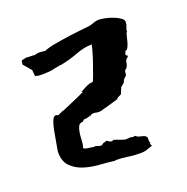

<svg xmlns="http://www.w3.org/2000/svg" viewBox="-89 -515 592 609"><g transform="rotate(-20 207.0 -210.5)"><path d="M144 -338H142Q138 -338 135 -337L118 -334Q115 -332 101.5 -331Q88 -330 77 -330Q63 -330 61 -332L55 -333L53 -354L30 -381L32 -394L49 -398Q52 -397 62.5 -397Q73 -397 77 -396L84 -398Q87 -399 95 -399L113 -397Q115 -399 120 -400Q125 -401 130 -403L142 -406Q174 -412 204.5 -416Q235 -420 266 -423Q276 -424 286 -428Q296 -432 306 -432Q313 -432 326 -429.5Q339 -427 352 -422Q365 -417 374.5 -410.5Q384 -404 384 -397Q384 -389 381.5 -383Q379 -377 377 -369L378 -367L375 -363Q374 -362 372 -353.5Q370 -345 367.5 -335.5Q365 -326 361 -318Q357 -310 351 -310Q351 -305 348 -302V-297L353 -294Q353 -289 350 -288Q347 -287 345 -283Q342 -278 342 -275Q342 -272 341 -268.5Q340 -265 338 -261Q336 -257 329 -252L327 -237L316 -226Q315 -224 314 -221Q313 -218 311 -216L300 -207L292 -188Q292 -185 284 -182Q276 -179 275 -175L230 -162Q224 -161 219 -159Q214 -157 207 -157Q200 -157 197 -158Q194 -159 189 -159Q186 -159 183 -158.5Q180 -158 178 -154L176 -156Q174 -154 167.5 -152.5Q161 -151 159 -151H154L147 -145Q137 -145 133 -137.5Q129 -130 127 -119Q125 -108 124.5 -95Q124 -82 122 -72L120 -68Q120 -64 128.5 -62Q137 -60 142 -60L153 -58Q155 -58 156 -58.5Q157 -59 159 -59L171 -55H172Q173 -55 173.5 -54.5Q174 -54 175 -54Q180 -54 185 -59L199 -63Q202 -59 205 -58Q208 -57 210 -56Q213 -55 215 -56Q216 -56 220 -58L248 -48Q254 -46 259 -46Q262 -46 265 -46.5Q268 -47 271 -47Q276 -47 282 -45L287 -47L296 -41Q305 -39 313 -36.5Q321 -34 324 -28V-16L326 -9L324 -6L328 1L305 9Q297 11 291.5 11Q286 11 281 11Q261 11 243.5 8Q226 5 206 5Q204 5 203 5.5Q202 6 201 6Q177 3 149 1Q121 -1 97 -9Q73 -17 57 -33.5Q41 -50 41 -80V-84Q44 -99 47 -118Q50 -137 53.5 -154Q57 -171 62 -182.5Q67 -194 74 -194Q78 -194 81 -191L99 -199H101Q121 -208 140.5 -216Q160 -224 180 -234L176 -236Q177 -236 181.5 -238.5Q186 -241 192.5 -244.5Q199 -248 206 -250.5Q213 -253 220 -253Q222 -254 228 -270.5Q234 -287 241 -307Q248 -327 253 -345Q258 -363 258 -366Q233 -366 204 -355Q175 -344 144 -338Z"/></g></svg>

Font: East Sea Dokdo Cyrillic
Style: Regular
Weight: 400
Version: Version 1.00 July 4, 2018, initial release